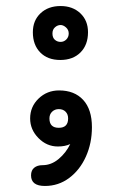

<svg xmlns="http://www.w3.org/2000/svg" viewBox="-20 -489 405 637"><path d="M89 -382Q89 -421 114.5 -445Q140 -469 181 -469Q221 -469 246.5 -445Q272 -421 272 -382Q272 -340 247 -315Q222 -290 180 -290Q138 -290 113.5 -315Q89 -340 89 -382ZM154 -378Q154 -364 162 -357Q170 -350 181 -350Q192 -350 200 -358Q208 -366 208 -378Q208 -390 199 -398Q190 -406 181 -406Q171 -406 162.5 -398.5Q154 -391 154 -378ZM285 -67Q285 -14 265 30.5Q245 75 209.5 101.5Q174 128 129 128Q83 128 83 93Q83 76 93.5 67.5Q104 59 121 59Q150 59 174.5 38.5Q199 18 213 -11Q196 -3 172 -3Q135 -3 107.5 -31Q80 -59 80 -96Q80 -135 108 -162Q136 -189 176 -189Q227 -189 256 -157.5Q285 -126 285 -67ZM206 -96Q206 -110 197.5 -118.5Q189 -127 175 -127Q162 -127 153 -118.5Q144 -110 144 -96Q144 -65 175 -65Q206 -65 206 -96Z"/></svg>

Font: Mali
Style: Bold
Weight: 700
Designer: Kitiyaporn Chalermlarp | Katatrad Aksorn Co.,Ltd.
Foundry: Cadson Demak Co.,Ltd.
Version: Version 1.000; ttfautohint (v1.6)